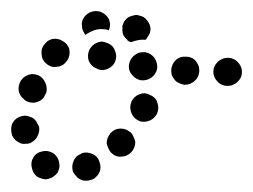

<svg xmlns="http://www.w3.org/2000/svg" viewBox="-35 -299 451 342"><path d="M136 16Q140 13 142 8Q144 4 144 -1Q144 -6 142 -11Q139 -21 129 -25Q120 -29 110 -26V-25Q100 -22 96 -12Q92 -3 95 7Q97 11 101 15Q104 19 109 21Q113 23 118 23Q123 23 128 21Q133 20 136 16ZM43 20Q48 21 53 19Q57 18 61 15Q65 12 68 8Q70 3 71 -2Q71 -7 70 -11Q69 -16 66 -20Q63 -24 59 -27H58Q49 -32 39 -29Q29 -27 24 -18Q19 -9 22 1Q24 11 33 17H34Q38 19 43 20ZM204 -36Q206 -41 206 -46Q205 -51 203 -55Q201 -60 198 -63Q194 -66 190 -68Q185 -70 180 -70Q175 -70 170 -68Q166 -66 162 -62Q159 -58 157 -54Q155 -49 155 -44Q156 -39 158 -35Q160 -30 163 -27Q171 -19 181 -20Q191 -20 199 -28Q202 -31 204 -36ZM1 -44Q-3 -46 -7 -49Q-11 -53 -13 -57Q-15 -62 -15 -67Q-16 -77 -9 -85Q-2 -92 9 -93Q14 -93 18 -91Q23 -90 27 -86Q30 -83 32 -78Q35 -74 35 -69Q35 -63 32 -57Q30 -52 25 -48Q22 -46 19 -44Q17 -44 15 -43Q13 -43 11 -43Q6 -42 1 -44ZM245 -97V-98Q247 -102 247 -107Q247 -112 245 -117Q244 -121 240 -125Q237 -128 232 -130Q228 -132 223 -133Q218 -133 213 -131Q208 -129 205 -126Q201 -122 199 -118V-117Q195 -108 199 -98Q202 -89 212 -84Q216 -82 221 -82Q226 -82 231 -84Q236 -86 239 -89Q243 -93 245 -97ZM0 -151Q-2 -146 -2 -141Q-2 -136 0 -132Q2 -127 6 -124Q9 -120 14 -118Q24 -114 33 -118Q43 -122 46 -132H47Q50 -142 46 -151Q42 -161 33 -165Q28 -167 23 -167Q18 -167 14 -165Q9 -163 5 -159Q2 -156 0 -151ZM380 -148Q385 -150 388 -153Q392 -157 394 -161Q396 -166 396 -171Q396 -181 388 -189Q381 -196 371 -196H370Q365 -196 361 -194Q356 -192 353 -189Q349 -185 347 -181Q345 -176 345 -171Q345 -161 353 -153Q360 -146 370 -146H371Q376 -146 380 -148ZM312 -155Q319 -161 320 -172Q320 -177 319 -181Q317 -186 314 -190Q311 -194 306 -196Q302 -198 297 -198H296Q286 -199 278 -192Q271 -185 270 -175Q270 -170 271 -165Q273 -161 276 -157Q279 -153 284 -151Q288 -149 293 -148H294Q304 -148 312 -155ZM235 -161Q243 -167 245 -177Q246 -187 240 -196Q234 -204 224 -206H223Q213 -207 205 -201Q197 -195 195 -185Q193 -174 200 -166Q206 -158 216 -156Q227 -155 235 -161ZM156 -176Q166 -180 170 -189Q174 -199 170 -208Q167 -218 157 -222Q152 -224 147 -225Q143 -225 138 -223Q133 -221 130 -218Q126 -214 124 -210Q120 -200 123 -191Q127 -181 137 -177Q146 -172 156 -176ZM39 -204Q39 -193 47 -186Q50 -183 55 -181Q60 -179 65 -180Q70 -180 74 -182Q79 -184 82 -188Q89 -195 89 -206Q89 -216 81 -223Q77 -226 73 -228Q68 -230 63 -230Q58 -230 54 -228Q49 -226 46 -222Q38 -214 39 -204ZM192 -227V-228Q188 -231 185 -236Q183 -240 183 -246Q183 -250 183 -253Q184 -256 185 -258Q186 -261 188 -263Q191 -267 195 -269Q200 -271 205 -272Q209 -273 214 -271Q219 -270 223 -267Q231 -260 233 -250Q234 -240 227 -232Q227 -231 226 -230Q225 -229 224 -228Q217 -229 209 -227Q204 -226 199 -224Q197 -224 195 -225Q194 -226 192 -227ZM111 -253Q110 -258 112 -263Q114 -268 117 -271Q121 -275 125 -277Q135 -281 144 -278Q154 -274 159 -265Q161 -260 161 -255Q161 -250 159 -246Q159 -246 159 -246Q159 -246 159 -245Q154 -247 149 -247Q139 -248 130 -244Q123 -241 117 -237Q116 -239 115 -240Q114 -242 113 -244Q111 -248 111 -253Z"/></svg>

Font: FRB American Cursive Dotted Black
Style: Bold Italic
Weight: 900
Italic angle: -25°
Version: Version 2.0;Modular Font Editor K font №1